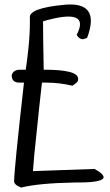

<svg xmlns="http://www.w3.org/2000/svg" viewBox="-20 -844 490 856"><path d="M69.3 -533.2H94.7Q100.6 -570.3 106.9 -630.4Q113.3 -690.4 113.3 -751V-763.7Q105.5 -807.6 267.6 -822.8Q429.7 -837.9 368.2 -674.8L349.6 -668.9Q334 -668.9 322.3 -687.5V-689.5Q385.7 -811.5 171.9 -749Q171.9 -685.5 174.8 -533.2H177.7Q328.1 -533.2 328.1 -493.2V-487.3Q328.1 -477.5 302.7 -461.9Q244.1 -475.6 188.5 -475.6H167Q160.2 -419.9 132.8 -153.3L127 -81.1L401.4 -90.8Q514.6 -28.3 311.5 -30.3Q152.3 -27.3 74.2 -7.8Q43 -19.5 43 -36.1Q43 -86.9 86.9 -475.6H66.4Q32.2 -475.6 32.2 -508.8Q39.1 -533.2 69.3 -533.2Z"/></svg>

Font: Sue Ellen Francisco 
Style: Regular
Weight: 400
Designer: Kimberly Geswein
Foundry: Kimberly Geswein
Version: Version 1.002 2007